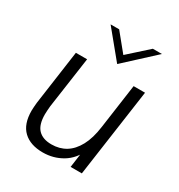

<svg xmlns="http://www.w3.org/2000/svg" viewBox="-167 -811 872 933"><g transform="rotate(30 268.5 -345.0)"><path d="M208 7Q138 7 99 -30Q60 -67 60 -142Q60 -152 61 -163.5Q62 -175 63 -187L106 -493H169L128 -206Q127 -194 126 -182.5Q125 -171 125 -159Q125 -101 150.5 -74.5Q176 -48 225 -48Q270 -48 304.5 -69Q339 -90 362.5 -133.5Q386 -177 395 -244L430 -493H494L424 0H361L377 -115L393 -113Q365 -51 316 -22Q267 7 208 7ZM307 -546 183 -697H231L311 -599L420 -697H471Z"/></g></svg>

Font: Hanken Grotesk Light
Style: Italic
Weight: 300
Italic angle: -8°
Designer: Alfredo Marco Pradil
Foundry: Hanken Design Co.
Version: Version 3.013